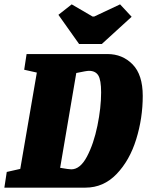

<svg xmlns="http://www.w3.org/2000/svg" viewBox="-45 -861 675 881"><path d="M610 -421Q610 -319 580 -222Q550 -125 490 -62.5Q430 0 347 0H-25L-14 -72L48 -86L124 -528L66 -541L77 -613H448Q517 -613 563.5 -565.5Q610 -518 610 -421ZM419 -437Q419 -494 406 -515Q393 -536 363 -536Q352 -536 305 -526L231 -91Q271 -84 282 -84Q323 -84 354 -142.5Q385 -201 402 -284Q419 -367 419 -437ZM223 -793 284 -841 380 -785H387L506 -841L559 -784L422 -659H318Z"/></svg>

Font: Grenze Black
Style: Italic
Weight: 900
Italic angle: -10°
Designer: Renata Polastri
Foundry: Omnibus-Type
Version: Version 1.002; ttfautohint (v1.8)